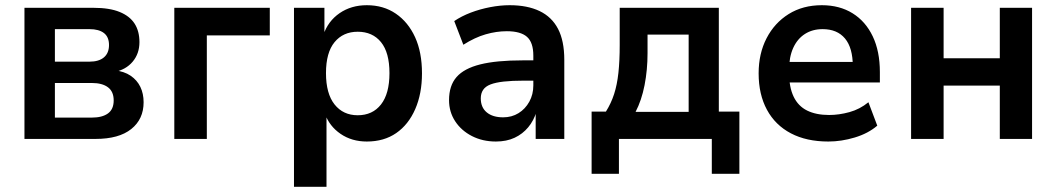

<svg xmlns="http://www.w3.org/2000/svg" viewBox="-20 -534 4061 738"><path d="M74 0V-504H339Q401 -504 440 -488Q479 -472 497.5 -443Q516 -414 516 -372Q516 -328 490 -297Q464 -266 419 -257V-264Q457 -260 482 -243Q507 -226 519.5 -200Q532 -174 532 -141Q532 -76 484.5 -38Q437 0 347 0ZM191 -82H333Q373 -82 395 -98Q417 -114 417 -148Q417 -182 395 -198.5Q373 -215 333 -215H191ZM191 -297H324Q360 -297 379.5 -313.5Q399 -330 399 -361Q399 -392 379.5 -407Q360 -422 324 -422H191Z M650 0V-504H1017V-398H775V0Z M1110 184V-504H1227V-400H1223Q1241 -453 1285.5 -483.5Q1330 -514 1390 -514Q1454 -514 1501.5 -481.5Q1549 -449 1575.5 -391Q1602 -333 1602 -252Q1602 -174 1576 -114.5Q1550 -55 1503 -22.5Q1456 10 1390 10Q1332 10 1289 -19.5Q1246 -49 1229 -97H1235V184ZM1355 -91Q1412 -91 1444.5 -132.5Q1477 -174 1477 -253Q1477 -332 1444.5 -372Q1412 -412 1355 -412Q1299 -412 1266 -372Q1233 -332 1233 -253Q1233 -174 1266 -132.5Q1299 -91 1355 -91Z M1886 10Q1835 10 1794 -11Q1753 -32 1729.5 -68Q1706 -104 1706 -149Q1706 -205 1735 -238Q1764 -271 1826 -286.5Q1888 -302 1989 -302H2046V-224H1993Q1948 -224 1916.5 -220.5Q1885 -217 1865.5 -209.5Q1846 -202 1837 -188.5Q1828 -175 1828 -156Q1828 -121 1851 -102Q1874 -83 1914 -83Q1947 -83 1973 -99Q1999 -115 2014.5 -143Q2030 -171 2030 -206V-320Q2030 -371 2005.5 -392.5Q1981 -414 1928 -414Q1888 -414 1846.5 -402Q1805 -390 1761 -362L1726 -453Q1754 -472 1789.5 -485.5Q1825 -499 1864 -506.5Q1903 -514 1939 -514Q2007 -514 2054 -491.5Q2101 -469 2125 -423Q2149 -377 2149 -304V0H2039V-105H2042Q2032 -71 2010.5 -45Q1989 -19 1958 -4.5Q1927 10 1886 10Z M2254 134V-105H2309Q2329 -137 2340.5 -172.5Q2352 -208 2357 -254Q2362 -300 2362 -361V-504H2743V-105H2822V134H2716V0H2359V134ZM2423 -104H2627V-401H2469V-330Q2469 -265 2457.5 -206.5Q2446 -148 2423 -104Z M3164 10Q3080 10 3020 -21.5Q2960 -53 2928 -112Q2896 -171 2896 -252Q2896 -328 2926.5 -387Q2957 -446 3011.5 -480Q3066 -514 3139 -514Q3207 -514 3257 -483Q3307 -452 3334.5 -394.5Q3362 -337 3362 -257V-217H2996V-296H3274L3258 -279Q3258 -350 3228 -386Q3198 -422 3142 -422Q3103 -422 3074 -403.5Q3045 -385 3029 -350Q3013 -315 3013 -265V-255Q3013 -199 3030.5 -162.5Q3048 -126 3082.5 -109Q3117 -92 3167 -92Q3205 -92 3245 -103Q3285 -114 3318 -141L3352 -51Q3317 -21 3265.5 -5.5Q3214 10 3164 10Z M3482 0V-504H3607V-310H3823V-504H3947V0H3823V-205H3607V0Z"/></svg>

Font: Nunitoga
Style: Bold
Weight: 700
Designer: Vernon Adams
Foundry: Vernon Adams
Version: Version 1.0